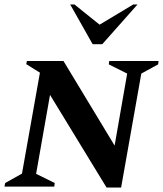

<svg xmlns="http://www.w3.org/2000/svg" viewBox="-31 -832 727 856"><path d="M-11 0 -8 -16 67 -58 147 -508 86 -546 89 -560H252L480 -183L536 -504L454 -545L456 -560H676L674 -545L599 -504L509 4H444L192 -409L130 -57L213 -16L211 0ZM382 -635 282 -812H301L413 -722L563 -812H582L425 -635Z"/></svg>

Font: Spectral SC
Style: Bold Italic
Weight: 700
Italic angle: -10°
Designer: Jean-Baptiste Levee
Foundry: Production Type
Version: Version 2.001